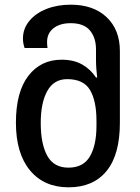

<svg xmlns="http://www.w3.org/2000/svg" viewBox="-20 -790 599 820"><path d="M273 10Q168 10 108 -62.5Q48 -135 48 -266Q48 -397 101 -466Q154 -535 243 -535Q295 -535 331 -514.5Q367 -494 390 -459H395Q393 -476 391.5 -495.5Q390 -515 390 -532V-579Q390 -629 364 -660Q338 -691 282 -691Q236 -691 208.5 -669.5Q181 -648 181 -610Q181 -604 181.5 -597.5Q182 -591 183 -585H85Q78 -606 78 -625Q78 -668 105.5 -701Q133 -734 179 -752Q225 -770 282 -770Q379 -770 435.5 -716.5Q492 -663 492 -572V-266Q492 -129 435 -59.5Q378 10 273 10ZM272 -74Q336 -74 364 -122Q392 -170 392 -253V-274Q392 -359 364.5 -405.5Q337 -452 267 -452Q210 -452 182 -401.5Q154 -351 154 -265Q154 -175 182 -124.5Q210 -74 272 -74Z"/></svg>

Font: Noto Sans Georgian SemiCondensed Medium
Style: Regular
Weight: 500
Width: 4
Designer: Monotype Design Team, Akaki Razmadze
Foundry: Google LLC
Version: Version 2.005; ttfautohint (v1.8.4.7-5d5b)